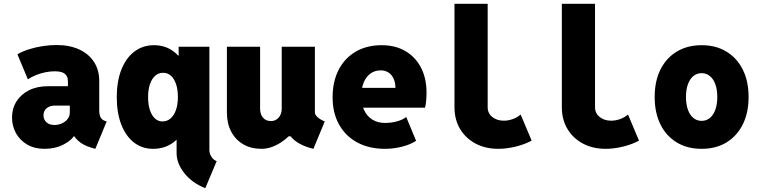

<svg xmlns="http://www.w3.org/2000/svg" viewBox="-20 -772 3978 1006"><path d="M213.9 7.8Q160.6 7.8 122.3 -14.6Q84 -37.1 63.5 -74.5Q43 -111.8 43 -156.2Q43 -203.6 66.4 -240.7Q89.8 -277.8 132.1 -299.1Q174.3 -320.3 231.4 -320.3H362.3V-218.8H268.6Q250.5 -218.8 236.8 -212.6Q223.1 -206.5 215.6 -195.1Q208 -183.6 208 -168Q208 -153.8 214.6 -142.3Q221.2 -130.9 234.1 -124Q247.1 -117.2 265.6 -117.2Q286.1 -117.2 304.4 -125.5Q322.8 -133.8 334.2 -148.4Q345.7 -163.1 345.7 -182.6V-250L335.9 -269.5V-345.7Q335.9 -361.3 330.8 -371.3Q325.7 -381.3 316.7 -387.5Q307.6 -393.6 294.9 -396Q282.2 -398.4 266.6 -398.4Q241.7 -398.4 216.3 -393.1Q190.9 -387.7 167.7 -378.2Q144.5 -368.7 126 -356.4L71.3 -487.3Q96.2 -502.4 130.6 -513.4Q165 -524.4 202.9 -530.3Q240.7 -536.1 276.4 -536.1Q344.7 -536.1 395 -512.9Q445.3 -489.7 472.7 -447.3Q500 -404.8 500 -347.7V-194.3Q500 -170.9 506.8 -157.7Q513.7 -144.5 527.3 -139.6L539.1 -135.7L479.5 7.8L459 2Q416 -10.7 389.4 -34.7Q362.8 -58.6 355.5 -87.9L398.4 -57.6H320.3L372.1 -68.4Q358.9 -38.6 314.2 -15.4Q269.5 7.8 213.9 7.8Z M1055.7 213.9Q987.8 187.5 946.5 136Q905.3 84.5 905.3 30.3V-44.9H881.8L914.1 -84V-418L900.4 -480.5H916V-527.3H1077.1V13.7Q1077.1 31.7 1087.2 48.6Q1097.2 65.4 1115.2 72.3ZM782.2 7.8Q724.6 7.8 681.6 -25.6Q638.7 -59.1 615.2 -120.1Q591.8 -181.2 591.8 -263.7Q591.8 -346.2 616 -407.2Q640.1 -468.3 684.1 -501.7Q728 -535.2 787.1 -535.2Q846.7 -535.2 890.4 -501.7Q934.1 -468.3 958.3 -407.2Q982.4 -346.2 982.4 -263.7Q982.4 -181.2 957.8 -120.1Q933.1 -59.1 888.2 -25.6Q843.3 7.8 782.2 7.8ZM831.1 -135.7Q856 -135.7 874 -151.6Q892.1 -167.5 902.1 -196.3Q912.1 -225.1 912.1 -263.7Q912.1 -302.2 902.6 -330.8Q893.1 -359.4 875.7 -375Q858.4 -390.6 835 -390.6Q811 -390.6 793.2 -375Q775.4 -359.4 765.6 -330.8Q755.9 -302.2 755.9 -263.7Q755.9 -225.1 765.1 -196.3Q774.4 -167.5 791.5 -151.6Q808.6 -135.7 831.1 -135.7Z M1350.6 7.8Q1295.4 7.8 1254.6 -15.9Q1213.9 -39.6 1191.4 -82.3Q1168.9 -125 1168.9 -182.6V-527.3H1342.8V-203.1Q1342.8 -173.8 1357.9 -155.8Q1373 -137.7 1399.4 -137.7Q1416 -137.7 1428.7 -146Q1441.4 -154.3 1448.7 -168.9Q1456.1 -183.6 1456.1 -203.1V-527.3H1629.9V-182.6Q1629.9 -170.4 1644.5 -157.5Q1659.2 -144.5 1681.6 -135.7L1622.1 7.8Q1562 -6.3 1525.6 -35.2Q1489.3 -64 1488.3 -97.7L1518.6 -57.6H1454.1L1533.2 -106.4Q1498 -54.7 1448.2 -23.4Q1398.4 7.8 1350.6 7.8Z M1997.1 7.8Q1914.1 7.8 1852.3 -25.4Q1790.5 -58.6 1756.6 -119.4Q1722.7 -180.2 1722.7 -261.7Q1722.7 -344.7 1754.4 -406.2Q1786.1 -467.8 1844 -501.5Q1901.9 -535.2 1979.5 -535.2Q2051.3 -535.2 2104 -504.4Q2156.7 -473.6 2185.8 -417.7Q2214.8 -361.8 2214.8 -286.1Q2214.8 -265.1 2212.9 -243.7Q2210.9 -222.2 2207 -208H1861.3V-311.5H2051.8Q2051.8 -339.4 2042.2 -360.1Q2032.7 -380.9 2015.4 -392.1Q1998 -403.3 1974.6 -403.3Q1943.8 -403.3 1920.9 -386.5Q1897.9 -369.6 1885.5 -339.4Q1873 -309.1 1873 -267.6Q1873 -225.1 1888.4 -193.6Q1903.8 -162.1 1931.6 -145Q1959.5 -127.9 1997.1 -127.9Q2031.7 -127.9 2062 -136.7Q2092.3 -145.5 2108.4 -159.2L2160.2 -34.2Q2131.8 -15.1 2087.2 -3.7Q2042.5 7.8 1997.1 7.8Z M2590.8 7.8Q2523.4 7.8 2471.7 -19.8Q2419.9 -47.4 2390.6 -96.4Q2361.3 -145.5 2361.3 -210V-752H2535.2V-210Q2535.2 -178.7 2559.3 -159.2Q2583.5 -139.6 2620.1 -139.6Q2642.1 -139.6 2665.5 -147.7Q2689 -155.8 2708 -171.9L2765.6 -35.2Q2730 -15.6 2682.1 -3.9Q2634.3 7.8 2590.8 7.8Z M3153.3 7.8Q3085.9 7.8 3034.2 -19.8Q2982.4 -47.4 2953.1 -96.4Q2923.8 -145.5 2923.8 -210V-752H3097.7V-210Q3097.7 -178.7 3121.8 -159.2Q3146 -139.6 3182.6 -139.6Q3204.6 -139.6 3228 -147.7Q3251.5 -155.8 3270.5 -171.9L3328.1 -35.2Q3292.5 -15.6 3244.6 -3.9Q3196.8 7.8 3153.3 7.8Z M3656.2 7.8Q3581.5 7.8 3526.1 -25.6Q3470.7 -59.1 3440.4 -120.1Q3410.2 -181.2 3410.2 -263.7Q3410.2 -346.7 3440.4 -407.5Q3470.7 -468.3 3526.1 -501.7Q3581.5 -535.2 3656.2 -535.2Q3731 -535.2 3786.1 -501.7Q3841.3 -468.3 3871.8 -407.5Q3902.3 -346.7 3902.3 -263.7Q3902.3 -181.2 3871.8 -120.1Q3841.3 -59.1 3786.1 -25.6Q3731 7.8 3656.2 7.8ZM3656.2 -138.7Q3681.2 -138.7 3699.7 -154.1Q3718.3 -169.4 3728.3 -197.8Q3738.3 -226.1 3738.3 -263.7Q3738.3 -302.2 3728.3 -330.1Q3718.3 -357.9 3699.7 -373.3Q3681.2 -388.7 3656.2 -388.7Q3631.3 -388.7 3612.8 -373.3Q3594.2 -357.9 3584.2 -330.1Q3574.2 -302.2 3574.2 -263.7Q3574.2 -226.1 3584.2 -197.8Q3594.2 -169.4 3612.8 -154.1Q3631.3 -138.7 3656.2 -138.7Z"/></svg>

Font: Reddit Mono Black
Style: Regular
Weight: 900
Monospace: yes
Designer: Stephen Hutchings
Foundry: Reddit
Version: Version 1.014